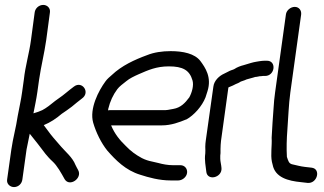

<svg xmlns="http://www.w3.org/2000/svg" viewBox="-20 -722 1318 781"><path d="M121 -671 106 -559C99 -506 83 -454 77 -398L70 -348C66 -317 58 -283 52 -250C45 -202 33 -162 26 -113L9 8C6 26 21 39 37 39C55 39 69 25 71 8L88 -114C89 -120 101 -178 101 -178C122 -152 145 -123 165 -96L178 -81C183 -76 188 -70 193 -66C213 -48 229 -18 243 7C263 40 316 3 298 -30C294 -38 290 -44 287 -51C275 -82 246 -105 229 -125L197 -162C180 -182 173 -194 158 -213C185 -224 209 -240 231 -259C242 -266 260 -279 272 -288C286 -299 299 -311 313 -321C349 -346 314 -395 281 -370C259 -354 240 -336 219 -322C198 -308 182 -292 164 -281L152 -274C144 -270 128 -264 116 -261C121 -287 128 -319 132 -348L139 -398C147 -453 160 -503 168 -559L183 -671C186 -689 172 -702 156 -702C138 -702 123 -688 121 -671Z M420 -273V-278C428 -311 440 -336 457 -359C466 -371 479 -380 494 -392C507 -403 526 -412 544 -420C583 -437 616 -452 667 -452C723 -452 751 -437 763 -395C769 -375 761 -346 750 -326C733 -303 715 -284 685 -279L663 -275C657 -274 652 -274 647 -274H426C424 -274 423 -273 420 -273ZM741 -19C743 -36 731 -50 714 -50H684C663 -50 642 -54 624 -59L598 -65C583 -68 571 -72 557 -79C531 -93 511 -108 491 -129C467 -152 446 -178 432 -212H638C677 -212 710 -225 737 -236H738C769 -253 802 -290 816 -326L824 -351C842 -408 815 -447 795 -474C772 -504 725 -514 674 -514C640 -514 606 -509 579 -498C527 -479 475 -455 435 -417C427 -410 416 -401 409 -391C381 -353 343 -280 359 -223C371 -182 392 -140 416 -110C450 -71 491 -29 551 -11C585 0 628 12 674 12H705C722 12 739 -2 741 -19Z M881 -38C880 -52 876 -66 876 -76V-89C876 -92 877 -96 877 -99V-100V-116C877 -126 878 -139 879 -149L909 -366C911 -368 919 -370 927 -374L939 -380C944 -382 952 -385 959 -390C963 -392 973 -394 983 -399L1012 -407C1015 -408 1017 -409 1018 -409C1025 -409 1030 -411 1037 -412C1040 -412 1043 -412 1049 -413H1058C1099 -413 1106 -475 1066 -475H1056C1050 -475 1042 -474 1035 -473L1023 -471C1016 -470 1008 -468 1001 -466L971 -457C959 -454 945 -449 933 -441C926 -437 921 -438 905 -429L891 -422C873 -414 851 -395 848 -370L817 -150C816 -142 815 -134 815 -125C815 -114 816 -105 815 -98C811 -69 817 -47 819 -25C822 16 884 1 881 -38Z M1143 -663 1099 -346C1096 -326 1094 -303 1093 -285C1090 -246 1087 -202 1085 -162V-161C1087 -132 1080 -93 1086 -64L1089 -52C1099 0 1152 14 1205 19L1231 22C1271 26 1287 -36 1247 -40L1221 -43C1202 -45 1186 -50 1167 -54C1155 -58 1153 -66 1147 -84C1145 -119 1146 -156 1149 -195C1153 -246 1154 -294 1161 -346L1205 -663C1207 -680 1196 -694 1179 -694C1162 -694 1145 -680 1143 -663Z"/></svg>

Font: PolanStronk
Style: BdIta
Weight: 700
Version: Version 1.0